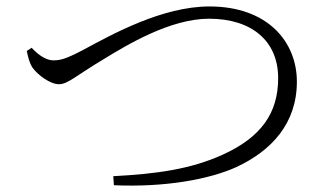

<svg xmlns="http://www.w3.org/2000/svg" viewBox="-20 -634 1040 595"><path d="M331 -88 333 -60C491 -53 628 -78 712 -116C822 -167 900 -252 900 -381C900 -503 811 -614 629 -614C483 -614 328 -528 239 -480C182 -450 166 -447 145 -447C125 -447 101 -461 78 -486L63 -476C67 -457 71 -439 81 -424C97 -402 135 -373 163 -373C190 -373 218 -401 297 -448C375 -496 508 -576 628 -576C760 -576 842 -507 842 -392C842 -283 789 -209 671 -155C570 -109 463 -95 331 -88Z"/></svg>

Font: Source Han Serif CN Light
Style: Regular
Weight: 300
Designer: Ryoko NISHIZUKA 西塚涼子 (kana & ideographs); Frank Grießhammer (Latin, Greek & Cyrillic); Wenlong ZHANG 张文龙 (bopomofo); San
Foundry: Adobe
Version: Version 2.003;hotconv 1.1.1;makeotfexe 2.6.0